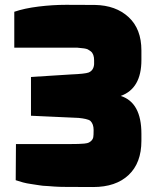

<svg xmlns="http://www.w3.org/2000/svg" viewBox="-20 -754 650 781"><path d="M358.9 6.8Q275.4 6.8 247.1 6.3Q221.2 6.3 201.7 4.9L175.3 2.9Q151.4 2 138.7 -0.5L106.9 -5.4Q88.9 -7.8 73.5 -12Q58.1 -16.1 43.9 -21L44.9 -168H263.2Q304.2 -168 322.8 -169.9Q336.9 -171.4 341.8 -174.3Q356.9 -182.6 359.4 -195.8Q360.8 -203.6 360.8 -225.1Q360.8 -249.5 347.7 -262.2Q341.8 -267.1 328.4 -270Q314.9 -272.9 303.7 -273.9L299.3 -274.4L106 -283.2V-440.9L269 -451.2Q326.2 -453.6 340.3 -459Q360.8 -467.3 362.8 -492.7V-508.8Q362.8 -534.2 349.6 -544.9Q342.3 -550.3 335.9 -553.7Q326.7 -557.6 298.8 -559.6L294.4 -560.1H38.1V-706.1Q79.1 -720.2 136.5 -727.3Q193.8 -734.4 248.5 -734.4L366.2 -733.9Q451.2 -732.4 503.2 -684.3Q555.2 -636.2 555.2 -548.8V-509.8Q555.2 -394 471.2 -363.8Q555.2 -336.9 555.2 -210V-181.2Q555.2 -91.3 503.2 -42.2Q451.2 6.8 358.9 6.8Z"/></svg>

Font: Squarion Black
Style: Regular
Weight: 900
Designer: Natanael Gama
Version: Version 1.00;September 12, 2019;FontCreator 11.5.0.2425 64-b